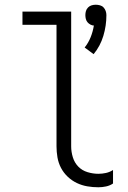

<svg xmlns="http://www.w3.org/2000/svg" viewBox="-20 -784 540 812"><path d="M376 -555Q404 -589 417 -632Q430 -675 430 -720Q430 -729 427 -737.5Q424 -746 418 -752.5Q412 -759 403 -761.5Q394 -764 385 -764Q376 -764 367.5 -761.5Q359 -759 352.5 -752.5Q346 -746 343.5 -737.5Q341 -729 341 -720Q341 -712 343 -704Q345 -696 350 -690Q355 -684 362.5 -680Q370 -676 377 -676Q373 -651 363.5 -627Q354 -603 338 -583ZM396 8Q412 8 428.5 4.5Q445 1 458 -8V-65Q444 -56 428 -52.5Q412 -49 396 -49Q373 -49 350 -56Q327 -63 311 -79.5Q295 -96 288 -119Q281 -142 281 -165V-735H75V-679H219V-165Q219 -142 223 -118.5Q227 -95 238 -74Q249 -53 266.5 -36.5Q284 -20 305 -10Q326 0 349 4Q372 8 396 8Z"/></svg>

Font: Iosevka SS09 Light
Style: Regular
Weight: 300
Monospace: yes
Designer: Belleve Invis
Foundry: Belleve Invis
Version: Version 5.2.1; ttfautohint (v1.8.3)